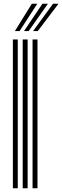

<svg xmlns="http://www.w3.org/2000/svg" viewBox="-20 -1012 334 1032"><path d="M155 0V-800H181.5V0ZM49.2 0V-800H75.5V0ZM102 0V-800H128.5V0ZM60 -845 151.2 -992H180.5L85.2 -845ZM157.8 -845 265.2 -992H294.5L183 -845ZM109 -845 208.2 -992H237.5L134 -845Z"/></svg>

Font: Big Shoulders Inline Text ExtraBold
Style: Regular
Weight: 800
Designer: Patric King
Foundry: XO Type Co
Version: Version 1.000